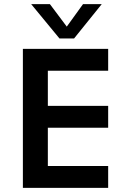

<svg xmlns="http://www.w3.org/2000/svg" viewBox="-20 -903 621 923"><path d="M90 -668H500V-563H210V-394H500V-289H210V-105H500V0H90ZM266 -718 130 -883H220L301 -775L379 -883H469L336 -718Z"/></svg>

Font: Madhuban Medium
Style: Regular
Weight: 500
Designer: jaikishan Patel
Foundry: MagicType
Version: Version 1.000